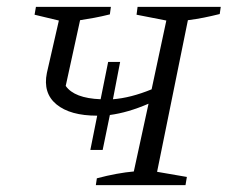

<svg xmlns="http://www.w3.org/2000/svg" viewBox="-20 -541 665 561"><path d="M260 0 263 -20Q293 -28 320.5 -33Q348 -38 371 -40L414 -238Q354 -212 301 -205L280 -103H244L264 -203Q185 -203 145 -236Q105 -269 117 -328L152 -481L81 -498L85 -521H304L301 -499Q277 -493 255.5 -489Q234 -485 214 -482L172 -290Q197 -254 274 -251L296 -360H331L310 -251Q362 -255 423 -280L466 -481L379 -498L382 -521H625L622 -500Q598 -494 575.5 -489.5Q553 -485 529 -482L439 -39L526 -24L522 0Z"/></svg>

Font: Piazzolla SC Light
Style: Italic
Weight: 300
Italic angle: -11.3°
Designer: Juan Pablo del Peral
Foundry: Huerta Tipografica
Version: Version 1.330